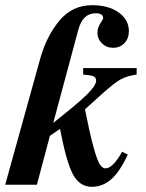

<svg xmlns="http://www.w3.org/2000/svg" viewBox="-43 -711 563 739"><path d="M483 -449V-424Q446 -419 421.5 -405.5Q397 -392 348 -348L284 -290Q303 -195 317 -144.5Q331 -94 341 -78.5Q351 -63 363 -63Q391 -63 427 -127L449 -116Q417 -48 384 -20Q351 8 311 8Q264 8 238.5 -38.5Q213 -85 188 -215L149 -188L99 0H-23L112 -486Q137 -574 186.5 -632.5Q236 -691 311 -691Q375 -691 414 -663Q453 -635 453 -591Q453 -563 436 -545Q419 -527 392 -527Q367 -527 349.5 -544Q332 -561 332 -584Q332 -604 343 -620.5Q354 -637 354 -641Q354 -660 325 -660Q275 -660 258 -595L162 -238Q257 -313 292 -347.5Q327 -382 327 -401Q327 -413 316.5 -417.5Q306 -422 277 -424V-449Z"/></svg>

Font: STIX MathJax Latin
Style: Bold Italic
Weight: 700
Italic angle: -16.33°
Designer: MicroPress Inc., with final additions and corrections provided by Coen Hoffman, Elsevier (retired)
Version: Version 1.1.1